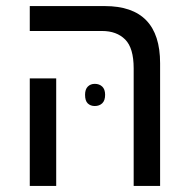

<svg xmlns="http://www.w3.org/2000/svg" viewBox="-20 -612 620 632"><path d="M420 0V-387Q420 -454 392 -482Q364 -510 316 -510H78V-592H325Q507 -592 507 -404V0ZM78 0V-354H165V0ZM260 -300Q260 -318 269 -327Q278 -336 292 -336Q307 -336 316.5 -327Q326 -318 326 -300Q326 -281 316.5 -272Q307 -263 292 -263Q278 -263 269 -271.5Q260 -280 260 -300Z"/></svg>

Font: Noto Sans Hebrew SemiCondensed
Style: Regular
Weight: 400
Width: 4
Designer: Monotype Design Team
Foundry: Monotype Imaging Inc.
Version: Version 2.004; ttfautohint (v1.8.4.7-5d5b)